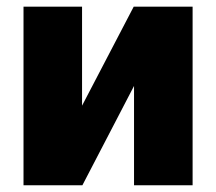

<svg xmlns="http://www.w3.org/2000/svg" viewBox="-20 -550 642 570"><path d="M377 -530.3H551.8V0H377.9V-294.9L224.6 0H49.8V-530.3H223.6V-236.3Z"/></svg>

Font: Pretendard JP Black
Style: Regular
Weight: 900
Designer: Base glyphs from Inter by Rasmus Andersson; Hangeul glyphs from Noto Sans CJK(Source Han Sans) by Jang Soo-young and Kan
Foundry: Kil Hyung-jin
Version: Version 1.309